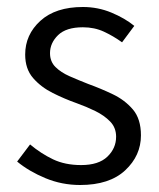

<svg xmlns="http://www.w3.org/2000/svg" viewBox="-20 -517 456 549"><path d="M209 12Q157 12 110 -7.5Q63 -27 29 -55L66 -104Q97 -78 131.5 -61.5Q166 -45 212 -45Q262 -45 287 -69Q312 -93 312 -126Q312 -152 295 -169.5Q278 -187 252.5 -199.5Q227 -212 199 -222Q165 -234 131 -251Q97 -268 74.5 -294Q52 -320 52 -361Q52 -418 95.5 -457.5Q139 -497 217 -497Q260 -497 298.5 -481Q337 -465 364 -443L329 -396Q304 -414 277 -426.5Q250 -439 217 -439Q169 -439 146 -416.5Q123 -394 123 -365Q123 -341 138.5 -325.5Q154 -310 179 -299Q204 -288 232 -277Q268 -264 302.5 -247.5Q337 -231 360 -204Q383 -177 383 -130Q383 -72 338 -30Q293 12 209 12Z"/></svg>

Font: Assistant
Style: Regular
Weight: 400
Designer: Hebrew By Ben Nathan, Latin by Paul Hunt
Version: Version 3.000